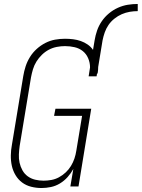

<svg xmlns="http://www.w3.org/2000/svg" viewBox="-20 -938 713 966"><path d="M189 8Q162 8 136.5 1.5Q111 -5 91 -20Q71 -35 58 -57Q45 -79 39.5 -104Q34 -129 34.5 -156.5Q35 -184 40 -210L97 -555Q101 -580 109 -604.5Q117 -629 131 -651.5Q145 -674 165 -692Q185 -710 208.5 -722Q232 -734 257 -738.5Q282 -743 307 -743Q328 -743 348 -740.5Q368 -738 386.5 -731.5Q405 -725 421 -714Q437 -703 448 -687L456 -735Q460 -760 468.5 -784.5Q477 -809 492 -831Q507 -853 528 -870.5Q549 -888 573.5 -899Q598 -910 623 -914Q648 -918 673 -918V-882Q653 -882 632.5 -878.5Q612 -875 592.5 -866.5Q573 -858 555.5 -844Q538 -830 526 -812.5Q514 -795 507 -775Q500 -755 496 -735L474 -601Q474 -594 473.5 -587.5Q473 -581 472 -574Q471 -572 471 -570.5Q471 -569 470 -567H468L466 -554H426L433 -599Q433 -623 423.5 -645Q414 -667 396.5 -681Q379 -695 355.5 -700.5Q332 -706 307 -706Q287 -706 266 -702Q245 -698 226 -688Q207 -678 191 -662.5Q175 -647 163.5 -628.5Q152 -610 146 -590Q140 -570 136 -549L79 -204Q76 -183 75 -161Q74 -139 78.5 -119Q83 -99 93 -81Q103 -63 119.5 -51Q136 -39 156.5 -34Q177 -29 199 -29Q218 -29 238 -32.5Q258 -36 276.5 -46Q295 -56 310.5 -70.5Q326 -85 337 -103Q348 -121 354.5 -140.5Q361 -160 364 -180L393 -355H252L259 -391H439L375 0H334L349 -88Q337 -66 320 -47Q303 -28 281.5 -15Q260 -2 236 3Q212 8 189 8Z"/></svg>

Font: Iosevka Curly XLtObl
Style: Regular
Weight: 200
Italic angle: -9°
Monospace: yes
Designer: Belleve Invis
Foundry: Belleve Invis
Version: Version 11.1.0; ttfautohint (v1.8.3)